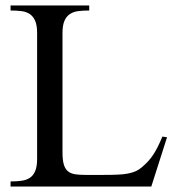

<svg xmlns="http://www.w3.org/2000/svg" viewBox="-20 -682 651 702"><path d="M533.2 0H18.6V-18.6Q40 -18.6 58.1 -21Q76.2 -23.4 88.9 -31.7Q101.6 -40 108.6 -56.4Q115.7 -72.8 115.7 -101.1V-561Q115.7 -589.4 108.6 -605.7Q101.6 -622.1 88.9 -630.6Q76.2 -639.2 58.1 -641.4Q40 -643.6 18.6 -643.6V-662.1H306.2V-643.6Q284.2 -643.6 266.4 -641.4Q248.5 -639.2 235.6 -630.6Q222.7 -622.1 215.6 -605.7Q208.5 -589.4 208.5 -561V-125Q208.5 -96.7 213.4 -80.3Q218.3 -64 228.5 -55.7Q238.8 -47.4 254.4 -44.9Q270 -42.5 292 -42.5H358.9Q389.2 -42.5 410.9 -43.5Q432.6 -44.4 448.7 -47.6Q464.8 -50.8 477.1 -56.4Q489.3 -62 499.5 -71.3Q512.2 -82 521.7 -92.5Q531.2 -103 539.8 -115.7Q548.3 -128.4 556.4 -144.5Q564.5 -160.6 573.7 -182.6L590.8 -180.2Z"/></svg>

Font: Doulos SIL Eur
Style: Regular
Weight: 400
Designer: Walt Agee, Victor Gaultney, Peter Martin, Debbi Hosken, Becca Hirsbrunner
Foundry: SIL International
Version: Version 5.000